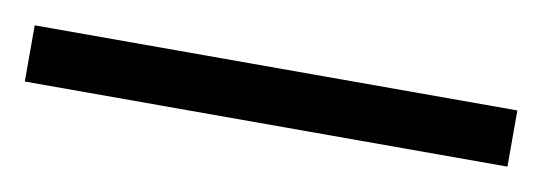

<svg xmlns="http://www.w3.org/2000/svg" viewBox="-24 9 501 177"><g transform="rotate(10 226.0 97.5)"><path d="M0 71.2H451.8V123.8H0Z"/></g></svg>

Font: Puralecka Narrow
Style: Regular
Weight: 400
Designer: Hector Gatti, Marcela Romero, Pablo Cosgaya and Nicolas Silva
Version: Version 1.004;PS 001.004;hotconv 1.0.70;makeotf.lib2.5.58329